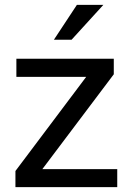

<svg xmlns="http://www.w3.org/2000/svg" viewBox="-20 -770 536 790"><path d="M462.4 -74.2V0H43.5V-66.4L334.5 -453.6H47.4V-528.3H448.2V-464.4L154.3 -74.2ZM201.7 -606.4 296.4 -750H405.3L274.4 -606.4Z"/></svg>

Font: Vazirmatn UI FD
Style: Regular
Weight: 400
Designer: Saber Rastikerdar
Foundry: Saber Rastikerdar
Version: Version 33.003